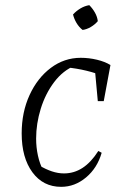

<svg xmlns="http://www.w3.org/2000/svg" viewBox="-20 -716 476 744"><path d="M217 8Q147 8 105.5 -48.5Q64 -105 64 -199Q64 -281 94.5 -347.5Q125 -414 177 -453Q229 -492 293 -492Q325 -492 356 -484.5Q387 -477 408 -464L386 -419Q318 -447 237 -455L271 -462Q224 -443 190 -398Q156 -353 138 -295Q120 -237 120 -179Q120 -145 127 -113Q134 -81 148 -54L132 -75Q157 -60 181 -52Q205 -44 228 -44Q267 -44 300 -65.5Q333 -87 361 -131L374 -124Q357 -65 313.5 -28.5Q270 8 217 8ZM359 -324 346 -465 408 -464 382 -324ZM326 -696Q339 -683 348 -667Q357 -651 359 -634Q348 -621 332 -611.5Q316 -602 300 -600Q286 -611 276.5 -627Q267 -643 263 -660Q276 -674 292 -683.5Q308 -693 326 -696Z"/></svg>

Font: Piazzolla Thin ExtraLight
Style: Italic
Weight: 250
Italic angle: -11.3°
Version: Version 2.005